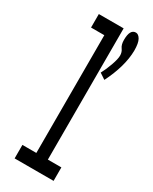

<svg xmlns="http://www.w3.org/2000/svg" viewBox="-179 -720 609 764"><g transform="rotate(30 125.0 -337.5)"><path d="M36 0V-62H100V-603H39V-665H153V-62H215V0ZM189 -449 162 -467Q174 -489 184.5 -518.5Q195 -548 195 -564Q195 -580 186 -592Q177 -604 177 -626Q177 -675 204 -675Q216 -675 225 -659.5Q234 -644 234 -609Q233 -537 189 -449Z"/></g></svg>

Font: Inconsolata UltraCondensed Medium
Style: Regular
Weight: 500
Width: 1
Monospace: yes
Designer: Raph Levien, Cyreal, Brenton Simpson
Foundry: Raph Levien, Cyreal, Google
Version: Version 3.001; ttfautohint (v1.8.2.53-6de2)